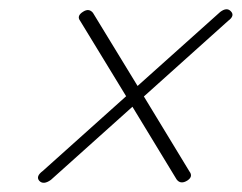

<svg xmlns="http://www.w3.org/2000/svg" viewBox="-20 -546 518 411"><path d="M64 -159Q56 -168.5 71.5 -180L250 -340L151.5 -501.5Q143.5 -512 158 -521Q170.5 -529 179 -518.5L274.5 -362L451.5 -520.5Q465.5 -531 474 -522Q483.5 -512.5 468.5 -501.5L288 -339.5L385.5 -179Q394 -168 381 -159.5Q366.5 -150.5 358 -162L263.5 -317.5L89 -161Q73 -149.5 64 -159Z"/></svg>

Font: Fraunces 72pt S000
Style: Italic
Weight: 400
Italic angle: -16°
Version: Version 1.000; ttfautohint (v1.8.3)